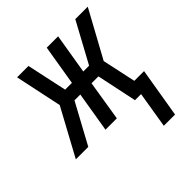

<svg xmlns="http://www.w3.org/2000/svg" viewBox="-210 -661 1003 1003"><g transform="rotate(-45 291.5 -159.5)"><path d="M432 201 465 0H420L373 -223H322L286 0H202L239 -223H196L75 0H-17L124 -260L69 -520H153L201 -297H251L288 -520H372L335 -297H378L499 -520H591L449 -260L489 -74H561L515 201Z"/></g></svg>

Font: Iosevka SS04 Extended Oblique
Style: Regular
Weight: 400
Width: 7
Italic angle: -9°
Monospace: yes
Designer: Belleve Invis
Foundry: Belleve Invis
Version: Version 19.0.0; ttfautohint (v1.8.4)